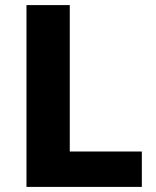

<svg xmlns="http://www.w3.org/2000/svg" viewBox="-20 -734 613 754"><path d="M84 0H537V-139H254V-714H84Z"/></svg>

Font: Noto Sans Arabic UI XBd
Style: Regular
Weight: 800
Designer: Monotype Design Team, Nadine Chahine and Nizar Qandah
Foundry: Monotype Imaging Inc.
Version: Version 2.010